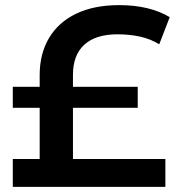

<svg xmlns="http://www.w3.org/2000/svg" viewBox="-20 -730 697 750"><path d="M30 0V-109H135V-309H30V-391H135V-437Q135 -520 171.5 -581.5Q208 -643 277.5 -676.5Q347 -710 446 -710Q564 -710 643 -663L602 -557Q568 -578 527 -587Q486 -596 439 -596Q354 -596 309.5 -555.5Q265 -515 265 -438V-391H518V-309H265V-109H626V0Z"/></svg>

Font: Montserrat SemiBold
Style: Regular
Weight: 600
Designer: Julieta Ulanovsky
Foundry: Julieta Ulanovsky
Version: Version 9.000; ttfautohint (v1.8.4.7-5d5b)